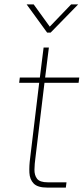

<svg xmlns="http://www.w3.org/2000/svg" viewBox="-20 -852 380 872"><path d="M194 -704 101 -832H133L206 -731L303 -832H335L210 -704ZM70 -500H161L178 -636H202L185 -500H340L337 -476H182L141 -136Q137 -108 136.5 -82Q136 -56 148.5 -40Q161 -24 197 -24H282L279 0H195Q151 0 133 -18.5Q115 -37 113.5 -67.5Q112 -98 117 -135L158 -476H67Z"/></svg>

Font: Haskoy Thin
Style: Italic
Weight: 100
Designer: Ertekin Erdin
Foundry: Ertekin Erdin
Version: Version 2.000; ttfautohint (v1.8.4.7-5d5b)